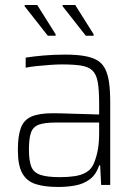

<svg xmlns="http://www.w3.org/2000/svg" viewBox="-20 -735 541 763"><path d="M212 8Q157 8 121.5 -3.5Q86 -15 68.5 -46.5Q51 -78 51 -139Q51 -195 63 -227Q75 -259 105.5 -272Q136 -285 190 -285Q202 -285 223.5 -284.5Q245 -284 271.5 -283Q298 -282 325 -281.5Q352 -281 374 -280V-323Q374 -377 368.5 -408.5Q363 -440 347 -455Q331 -470 301.5 -474.5Q272 -479 225 -479Q205 -479 178.5 -477Q152 -475 126.5 -472.5Q101 -470 82 -466V-506Q113 -511 153.5 -514.5Q194 -518 239 -518Q284 -518 315.5 -512.5Q347 -507 367 -495Q387 -483 398 -461Q409 -439 413.5 -406.5Q418 -374 418 -328V0H382L378 -78H374Q362 -41 337 -22.5Q312 -4 279.5 2Q247 8 212 8ZM218 -31Q250 -31 277 -35Q304 -39 324 -51Q344 -63 354 -88Q365 -116 369.5 -144Q374 -172 374 -209V-248H201Q159 -248 135.5 -240Q112 -232 103.5 -209Q95 -186 95 -140Q95 -96 104.5 -72.5Q114 -49 141 -40Q168 -31 218 -31ZM352 -593H321L229 -710V-715H279L352 -599ZM201 -593H170L78 -710V-715H128L201 -599Z"/></svg>

Font: Saira SemiCondensed ExtraLight
Style: Regular
Weight: 250
Width: 4
Designer: Hector Gatti with collaboration of the Omnibus-Type team
Foundry: Omnibus-Type
Version: Version 1.101